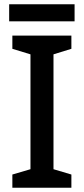

<svg xmlns="http://www.w3.org/2000/svg" viewBox="-20 -881 394 901"><path d="M315 0H38V-62L123 -87V-626L38 -652V-714H315V-652L231 -626V-87L315 -62ZM330 -861V-781H23V-861Z"/></svg>

Font: Noto Sans Ol Chiki Medium
Style: Regular
Weight: 500
Designer: Monotype Design Team, Lewis McGuffie
Foundry: Monotype Imaging Inc.
Version: Version 2.003; ttfautohint (v1.8.4.7-5d5b)